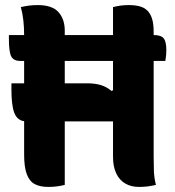

<svg xmlns="http://www.w3.org/2000/svg" viewBox="-20 -728 690 756"><path d="M15 -590H585Q614 -590 624.5 -577Q635 -564 635 -531Q635 -521 634 -510Q633 -499 631 -488H60Q35 -488 25 -504.5Q15 -521 15 -577Q15 -581 15 -584Q15 -587 15 -590ZM62 -700Q79 -704 94.5 -706Q110 -708 129 -708Q185 -708 210 -680.5Q235 -653 235 -607Q235 -531 235 -455Q235 -379 235 -303.5Q235 -228 235 -152Q235 -76 235 0Q219 4 203.5 6Q188 8 170 8Q138 8 117 -3Q96 -14 85.5 -42Q75 -70 75 -120Q75 -199 75 -277Q75 -355 75 -433Q75 -511 75 -590Q75 -620 72 -647.5Q69 -675 62 -700ZM25 -400H322Q354 -400 377 -393Q400 -386 419 -370L454 -385V-250H85Q66 -250 54 -259Q42 -268 36 -284.5Q30 -301 27.5 -324Q25 -347 25 -375ZM594 0Q577 4 561.5 6Q546 8 527 8Q496 8 473 -5.5Q450 -19 437.5 -45.5Q425 -72 425 -111Q425 -184 425 -257Q425 -330 425 -403Q425 -476 425 -550Q425 -624 425 -700Q440 -704 455 -706Q470 -708 487 -708Q510 -708 528.5 -703.5Q547 -699 559.5 -687Q572 -675 578.5 -655Q585 -635 585 -603Q585 -552 585 -494Q585 -436 585 -373Q585 -310 585 -244.5Q585 -179 585 -113Q585 -83 586 -55Q587 -27 594 0Z"/></svg>

Font: Recursive Casual ExtraBold
Style: Regular
Weight: 800
Version: Version 1.047